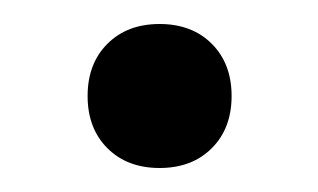

<svg xmlns="http://www.w3.org/2000/svg" viewBox="-20 -346 265 160"><path d="M113 -206Q86 -206 69.5 -222.5Q53 -239 53 -266Q53 -293 69.5 -309.5Q86 -326 113 -326Q140 -326 156.5 -309.5Q173 -293 173 -266Q173 -239 156.5 -222.5Q140 -206 113 -206Z"/></svg>

Font: Montagu Slab 144pt
Style: Regular
Weight: 400
Designer: Florian Karsten
Foundry: Florian Karsten
Version: Version 1.000; ttfautohint (v1.8.3)